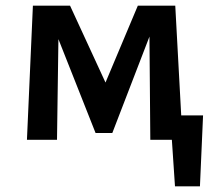

<svg xmlns="http://www.w3.org/2000/svg" viewBox="-20 -493 766 677"><path d="M696 -86 685 164H597L586 0H510L507 -364L376 -24H317L186 -355L181 0H75L96 -473H227L352 -202L466 -473H598L619 -86Z"/></svg>

Font: Ysabeau SC
Style: Bold
Weight: 700
Designer: Christian Thalmann (Catharsis Fonts)
Version: Version 0.003